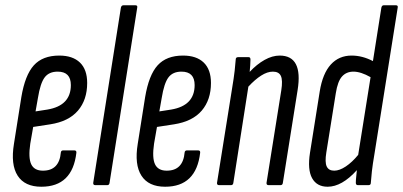

<svg xmlns="http://www.w3.org/2000/svg" viewBox="-20 -703 1530 729"><path d="M137 6Q74 6 47 -36Q20 -78 33 -157L61 -334Q75 -418 108.5 -455Q142 -492 205 -492Q256 -492 283.5 -465.5Q311 -439 311 -388Q311 -324 276 -283Q241 -242 171 -231L106 -221L95 -158Q87 -104 98.5 -79.5Q110 -55 143 -55Q205 -55 211 -124Q212 -132 220 -132H262Q271 -132 270 -123Q255 6 137 6ZM115 -280 160 -287Q249 -302 249 -380Q249 -431 199 -431Q166 -431 149.5 -409Q133 -387 124 -331Z M342 0Q333 0 334 -9L439 -674Q441 -683 449 -683H494Q503 -683 501 -674L396 -9Q395 0 387 0Z M607 6Q544 6 517 -36Q490 -78 503 -157L531 -334Q545 -418 578.5 -455Q612 -492 675 -492Q726 -492 753.5 -465.5Q781 -439 781 -388Q781 -324 746 -283Q711 -242 641 -231L576 -221L565 -158Q557 -104 568.5 -79.5Q580 -55 613 -55Q675 -55 681 -124Q682 -132 690 -132H732Q741 -132 740 -123Q725 6 607 6ZM585 -280 630 -287Q719 -302 719 -380Q719 -431 669 -431Q636 -431 619.5 -409Q603 -387 594 -331Z M812 0Q803 0 804 -9L861 -366Q868 -408 871 -434.5Q874 -461 875 -477Q875 -486 884 -486H924Q931 -486 931 -477Q931 -467 930 -454.5Q929 -442 928 -430Q955 -459 984.5 -475.5Q1014 -492 1042 -492Q1131 -492 1110 -361L1054 -9Q1053 0 1045 0H1000Q991 0 992 -9L1048 -360Q1054 -398 1046.5 -414.5Q1039 -431 1016 -431Q995 -431 971.5 -416Q948 -401 923 -374L866 -9Q865 0 857 0Z M1224 6Q1183 6 1165 -26.5Q1147 -59 1157 -123L1194 -356Q1205 -424 1236 -458Q1267 -492 1315 -492Q1356 -492 1396 -471L1428 -674Q1430 -683 1437 -683H1483Q1492 -683 1490 -674L1402 -120Q1395 -79 1392 -52.5Q1389 -26 1388 -9Q1388 0 1379 0H1339Q1331 0 1331 -9Q1331 -19 1332.5 -32Q1334 -45 1335 -57Q1278 6 1224 6ZM1219 -124Q1213 -87 1220.5 -71Q1228 -55 1249 -55Q1269 -55 1293 -71Q1317 -87 1340 -115L1387 -410Q1350 -431 1322 -431Q1295 -431 1278.5 -412.5Q1262 -394 1255 -349Z"/></svg>

Font: Sofia Sans Extra Condensed
Style: Italic
Weight: 400
Italic angle: -9°
Designer: Botio Nikoltchev, Ani Petrova
Foundry: lettersoup
Version: Version 4.101; ttfautohint (v1.8.4.7-5d5b)